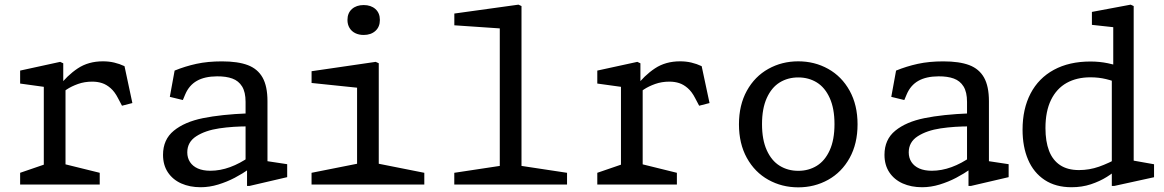

<svg xmlns="http://www.w3.org/2000/svg" viewBox="-20 -793 5000 825"><path d="M66.5 -50.5 188.3 -92.3 168.2 -53.5V-448.3L194.3 -416.3L66.5 -434V-489.7L238.5 -527.2L251.8 -521V-432.7L261.5 -425.7V-50.7L239.2 -92.3L408.5 -50.5V0H66.5ZM376.2 -442.2Q343.3 -442.2 315.2 -432.2Q287.2 -422.2 266.8 -408.7Q246.5 -395.2 224 -377L230.5 -418.8Q268.3 -468.7 314.1 -499.1Q359.8 -529.5 422.3 -529.5Q448 -529.5 470.9 -524.1Q493.8 -518.7 515 -508.7L548.8 -350.2L504.2 -338.7L486.8 -371.7Q473 -398.7 455.2 -414.2Q437.5 -429.7 418.4 -435.9Q399.3 -442.2 376.2 -442.2Z M1041.5 -74.7 1035.2 -86.5V-355.3Q1035.2 -397.3 1020.2 -421.5Q1005.2 -445.7 978.3 -455.5Q951.5 -465.3 912.7 -465Q859.7 -464.7 826.1 -445.7Q792.5 -426.7 775.8 -387.2L765.7 -363.2L709.7 -376.8L730.3 -489.7Q775 -508 823.8 -518.7Q872.5 -529.3 933.3 -529.3Q1002.3 -529.3 1044.8 -513.2Q1087.3 -497 1108.3 -459.7Q1129.3 -422.3 1129.3 -358.3V-77.3L1107 -103.7L1214 -87.5V-31.8L1051.8 6H1041.5ZM680.5 -127.7Q680.5 -193.5 726.9 -231.4Q773.3 -269.3 852 -285.3Q930.7 -301.3 1044.7 -305.8L1052.5 -250Q981.5 -250.3 921.9 -241.4Q862.3 -232.5 823.5 -207.6Q784.7 -182.7 784.7 -138.3Q784.7 -114.7 796.4 -96.7Q808.2 -78.7 830.3 -69Q852.5 -59.3 883.7 -59.3Q925.8 -59.3 968.6 -74.9Q1011.3 -90.5 1053.3 -120.2V-68.5Q1021.7 -46.5 988.6 -29.1Q955.5 -11.7 917.7 -0.1Q879.8 11.5 842.2 11.5Q795.5 11.5 758.8 -4.8Q722.2 -21.2 701.3 -52.6Q680.5 -84 680.5 -127.7Z M1318.7 -50.5 1536.7 -93.8 1514.3 -52.2V-445.5L1540.3 -413.5L1318.8 -436.5V-487L1594.3 -527.2L1607.5 -521.2V-52.2L1585.2 -93.8L1803.2 -50.5V0H1318.7ZM1473 -707.3Q1473 -737 1492.2 -754.2Q1511.5 -771.3 1542.7 -771.3Q1573.8 -771.3 1593.1 -754.2Q1612.3 -737 1612.3 -707.3Q1612.3 -677.5 1593.1 -660.2Q1573.8 -642.8 1542.7 -642.8Q1522.2 -642.8 1506.4 -650.6Q1490.7 -658.3 1481.8 -673.1Q1473 -687.8 1473 -707.3Z M1932 -50.5 2150 -83.5 2127.5 -41.8V-701L2153.7 -669.2L1932.2 -684.3V-734.8L2207.7 -773L2220.8 -767V-41.8L2198.5 -83.5L2416.5 -50.5V0H1932Z M2546.5 -50.5 2668.3 -92.3 2648.2 -53.5V-448.3L2674.3 -416.3L2546.5 -434V-489.7L2718.5 -527.2L2731.8 -521V-432.7L2741.5 -425.7V-50.7L2719.2 -92.3L2888.5 -50.5V0H2546.5ZM2856.2 -442.2Q2823.3 -442.2 2795.2 -432.2Q2767.2 -422.2 2746.8 -408.7Q2726.5 -395.2 2704 -377L2710.5 -418.8Q2748.3 -468.7 2794.1 -499.1Q2839.8 -529.5 2902.3 -529.5Q2928 -529.5 2950.9 -524.1Q2973.8 -518.7 2995 -508.7L3028.8 -350.2L2984.2 -338.7L2966.8 -371.7Q2953 -398.7 2935.2 -414.2Q2917.5 -429.7 2898.4 -435.9Q2879.3 -442.2 2856.2 -442.2Z M3155.2 -258.8Q3155.2 -341.7 3189.2 -403.2Q3223.3 -464.7 3281.6 -497.1Q3339.8 -529.5 3410 -529.5Q3480.2 -529.5 3538.4 -497.1Q3596.7 -464.7 3630.8 -403.2Q3664.8 -341.7 3664.8 -258.8Q3664.8 -175.8 3630.8 -114.3Q3596.7 -52.8 3538.4 -20.4Q3480.2 12 3410 12Q3339.8 12 3281.6 -20.4Q3223.3 -52.8 3189.2 -114.3Q3155.2 -175.8 3155.2 -258.8ZM3565.7 -259.7Q3565.7 -326.8 3545.2 -371.9Q3524.8 -417 3489.8 -438.7Q3454.7 -460.3 3410 -460.3Q3365.3 -460.3 3330.2 -438.7Q3295.2 -417 3274.8 -371.9Q3254.3 -326.8 3254.3 -259.7Q3254.3 -192.3 3274.8 -147.3Q3295.2 -102.3 3330.2 -80.7Q3365.3 -59 3410 -59Q3454.7 -59 3489.8 -80.7Q3524.8 -102.3 3545.2 -147.3Q3565.7 -192.3 3565.7 -259.7Z M4141.5 -74.7 4135.2 -86.5V-355.3Q4135.2 -397.3 4120.2 -421.5Q4105.2 -445.7 4078.3 -455.5Q4051.5 -465.3 4012.7 -465Q3959.7 -464.7 3926.1 -445.7Q3892.5 -426.7 3875.8 -387.2L3865.7 -363.2L3809.7 -376.8L3830.3 -489.7Q3875 -508 3923.8 -518.7Q3972.5 -529.3 4033.3 -529.3Q4102.3 -529.3 4144.8 -513.2Q4187.3 -497 4208.3 -459.7Q4229.3 -422.3 4229.3 -358.3V-77.3L4207 -103.7L4314 -87.5V-31.8L4151.8 6H4141.5ZM3780.5 -127.7Q3780.5 -193.5 3826.9 -231.4Q3873.3 -269.3 3952 -285.3Q4030.7 -301.3 4144.7 -305.8L4152.5 -250Q4081.5 -250.3 4021.9 -241.4Q3962.3 -232.5 3923.5 -207.6Q3884.7 -182.7 3884.7 -138.3Q3884.7 -114.7 3896.4 -96.7Q3908.2 -78.7 3930.3 -69Q3952.5 -59.3 3983.7 -59.3Q4025.8 -59.3 4068.6 -74.9Q4111.3 -90.5 4153.3 -120.2V-68.5Q4121.7 -46.5 4088.6 -29.1Q4055.5 -11.7 4017.7 -0.1Q3979.8 11.5 3942.2 11.5Q3895.5 11.5 3858.8 -4.8Q3822.2 -21.2 3801.3 -52.6Q3780.5 -84 3780.5 -127.7Z M4757.3 -471.8 4763.5 -483.8V-700.3L4785.8 -673.8L4671.8 -686.2V-741.8L4838.2 -773L4851.3 -767V-80.2L4829.2 -106.7L4938.8 -87.2V-31.5L4767.7 6H4757.3ZM4816.3 -501.2V-424.3L4800.5 -431Q4764 -445.5 4732.4 -453.2Q4700.8 -460.8 4665.5 -460.8Q4606.7 -460.8 4563.3 -436.7Q4520 -412.5 4496.1 -363.7Q4472.2 -314.8 4472.2 -242.7Q4472.2 -185.2 4487.6 -145.1Q4503 -105 4535 -83.6Q4567 -62.2 4616.3 -62.2Q4660.7 -62.2 4702.3 -76.8Q4744 -91.5 4789.8 -117.2L4793.2 -75.3Q4765.7 -51.7 4735.8 -32.8Q4705.8 -14 4667.4 -1.2Q4629 11.5 4584.3 11.5Q4516 11.5 4468.7 -19.8Q4421.3 -51.2 4397.6 -106.8Q4373.8 -162.3 4373.8 -235.8Q4373.8 -325.2 4408.2 -391.2Q4442.7 -457.3 4508.4 -493Q4574.2 -528.7 4665.5 -528.7Q4704.5 -528.7 4740.2 -521.3Q4776 -514 4816.3 -501.2Z"/></svg>

Font: Monaspace Xenon Var ExtraLight
Style: Regular
Weight: 200
Designer: Riley Cran and the Lettermatic Team
Version: Version 1.200 (Monaspace Xenon Var)